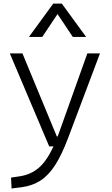

<svg xmlns="http://www.w3.org/2000/svg" viewBox="-20 -815 626 1069"><path d="M44.4 234.4 41.5 173.8 90.3 166.5Q151.4 157.2 195.8 119.4Q240.2 81.5 277.8 0H253.9L34.7 -517.6H105L296.4 -55.2H300.8Q303.7 -62.5 306.6 -70.3L466.3 -517.6H536.6L358.9 -45.9Q323.7 47.4 286.9 104.5Q250 161.6 205.3 190.4Q160.6 219.2 102.1 227.1ZM141.1 -609.4 276.4 -794.9H324.2L459.5 -609.4H385.3L300.3 -736.8L215.3 -609.4Z"/></svg>

Font: Cascadia Mono PL Light
Style: Regular
Weight: 300
Monospace: yes
Designer: Aaron Bell
Foundry: Saja Typeworks
Version: Version 2404.023; ttfautohint (v1.8.4)